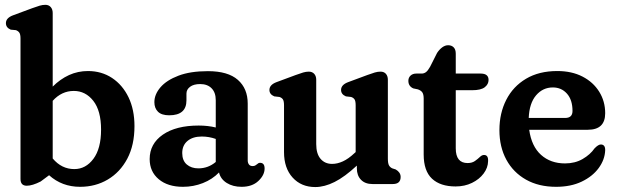

<svg xmlns="http://www.w3.org/2000/svg" viewBox="-20 -763 2557 796"><path d="M198.5 -709V-404Q229.5 -435 266.2 -451.8Q303 -468.5 344.5 -468.5Q401 -468.5 444.5 -439.8Q488 -411 512.8 -359.8Q537.5 -308.5 537.5 -240Q537.5 -161.5 507.8 -105.2Q478 -49 427 -18.8Q376 11.5 312 11.5Q237 11.5 183.5 -36.5L148.5 -10.5Q114 7 91 7Q65 7 65 -21V-603.5Q65 -620.5 60.2 -627.5Q55.5 -634.5 46 -638L24.5 -640Q4.5 -648.5 4.5 -667Q4.5 -688.5 34 -699.5L113.5 -729Q132.5 -736 144.5 -739.5Q156.5 -743 168 -743Q182 -743 190.2 -733.8Q198.5 -724.5 198.5 -709ZM286 -386Q235.5 -386 198.5 -345V-106Q235.5 -62 288 -62Q335.5 -62 367.2 -104.5Q399 -147 399 -225.5Q399 -304 366.8 -345Q334.5 -386 286 -386Z M600.5 -103.5Q600.5 -167 655.2 -204.8Q710 -242.5 803.5 -242.5Q842 -242.5 874.5 -234.5V-347.5Q874.5 -379.5 857.2 -397Q840 -414.5 810 -414.5Q783 -414.5 768 -403.2Q753 -392 753 -375V-347Q753 -285 681.5 -285Q650 -285 635 -299.8Q620 -314.5 620 -339.5Q620 -371.5 645.2 -401Q670.5 -430.5 719.8 -449.2Q769 -468 842 -468Q925 -468 966 -432Q1007 -396 1007 -333.5V-98Q1007 -88 1012 -81.2Q1017 -74.5 1027.5 -74.5Q1034 -74.5 1038 -76.8Q1042 -79 1045.5 -82Q1048 -84.5 1051 -86.2Q1054 -88 1058 -88Q1077 -88 1077 -64.5Q1077 -37 1051.2 -12.8Q1025.5 11.5 981.5 11.5Q945.5 11.5 920 -4.5Q894.5 -20.5 888 -48Q860.5 -19.5 821.2 -4Q782 11.5 738.5 11.5Q675.5 11.5 638 -20Q600.5 -51.5 600.5 -103.5ZM735.5 -128.5Q735.5 -97.5 754.2 -81.2Q773 -65 802.5 -65Q843 -65 874.5 -91.5V-187Q846.5 -197 816.5 -197Q779.5 -197 757.5 -178.8Q735.5 -160.5 735.5 -128.5Z M1157.5 -132.5V-326.5Q1157.5 -344 1152.8 -351Q1148 -358 1138.5 -361L1117 -363.5Q1097 -372 1097 -390Q1097 -411.5 1126.5 -422.5L1206 -452Q1225 -459 1237 -462.5Q1249 -466 1260 -466Q1274.5 -466 1282.8 -456.8Q1291 -447.5 1291 -432.5V-165.5Q1291 -125.5 1309 -104.5Q1327 -83.5 1357 -83.5Q1378.5 -83.5 1401.5 -94Q1424.5 -104.5 1449.5 -128L1454.5 -132.5V-326.5Q1454.5 -344 1449.8 -351Q1445 -358 1435.5 -361L1414 -363.5Q1394 -372 1394 -390Q1394 -411.5 1423.5 -422.5L1503 -452Q1522 -459 1534 -462.5Q1546 -466 1557.5 -466Q1572 -466 1580 -456.8Q1588 -447.5 1588 -432.5V-105.5Q1588 -85.5 1592.8 -77.2Q1597.5 -69 1606.5 -65L1620.5 -60.5Q1641 -48.5 1641 -29.5Q1641 0 1608.5 0H1524Q1494 0 1476.8 -17.5Q1459.5 -35 1459.5 -65V-76.5Q1409 -29.5 1367 -8.5Q1325 12.5 1287 12.5Q1229 12.5 1193.2 -26.8Q1157.5 -66 1157.5 -132.5Z M1712.5 -392.5 1693.5 -396.5Q1673 -405.5 1673 -428Q1673 -441 1682 -449.5Q1691 -458 1706 -458H1728Q1738 -458 1746 -464Q1754 -470 1763 -486L1792 -543.5Q1801.5 -558 1813.5 -566.8Q1825.5 -575.5 1838 -575.5Q1852 -575.5 1860.8 -566.8Q1869.5 -558 1869.5 -540.5V-458H1973Q2005.5 -458 2005.5 -431.5Q2005.5 -413.5 1989.5 -401.2Q1973.5 -389 1938 -389H1869.5V-148Q1869.5 -87 1918.5 -87Q1937 -87 1949 -95.5Q1961 -104 1969.8 -112.5Q1978.5 -121 1987.5 -120.5Q2005 -120 2003.5 -94.5Q2003 -67.5 1985 -43.5Q1967 -19.5 1936.8 -4.8Q1906.5 10 1869 10Q1805.5 10 1771 -22.2Q1736.5 -54.5 1736.5 -122.5V-354.5Q1736.5 -371.5 1731 -379.8Q1725.5 -388 1712.5 -392.5Z M2489 -293.5Q2489 -225 2417 -225H2174Q2183.5 -156.5 2223 -121Q2262.5 -85.5 2322.5 -85.5Q2364 -85.5 2395.5 -103.8Q2427 -122 2445 -148Q2461 -164.5 2471.5 -164Q2489.5 -163.5 2489 -140Q2487.5 -101 2462 -66.2Q2436.5 -31.5 2391.5 -10Q2346.5 11.5 2285.5 11.5Q2213.5 11.5 2160.8 -18.2Q2108 -48 2079.2 -101Q2050.5 -154 2050.5 -223.5Q2050.5 -293.5 2078.8 -349Q2107 -404.5 2160.8 -436.5Q2214.5 -468.5 2290.5 -468.5Q2350.5 -468.5 2395 -445.5Q2439.5 -422.5 2464.2 -382.8Q2489 -343 2489 -293.5ZM2272 -400.5Q2230.5 -400.5 2202.5 -367.8Q2174.5 -335 2172 -274H2323Q2353.5 -274 2353.5 -303Q2353.5 -349 2330.5 -374.8Q2307.5 -400.5 2272 -400.5Z"/></svg>

Font: Fraunces 72pt S100 SemiBold
Style: Regular
Weight: 600
Version: Version 1.000; ttfautohint (v1.8.3)